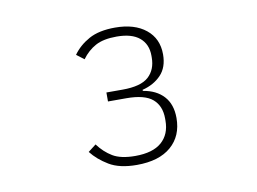

<svg xmlns="http://www.w3.org/2000/svg" viewBox="-52 -776 703 526"><g transform="rotate(-10 300.0 -513.5)"><path d="M287 -533Q338 -533 359.5 -552.5Q381 -572 381 -606V-611Q381 -643 359.5 -661Q338 -679 296 -679Q259 -679 237 -667Q215 -655 199 -633L178 -649Q195 -673 223 -688.5Q251 -704 296 -704Q350 -704 381.5 -678.5Q413 -653 413 -609Q413 -573 393 -552Q373 -531 341 -523V-520Q378 -514 398.5 -491.5Q419 -469 419 -431Q419 -381 385.5 -352Q352 -323 290 -323Q242 -323 213 -340.5Q184 -358 166 -381L188 -398Q205 -375 227.5 -361.5Q250 -348 290 -348Q339 -348 363.5 -369.5Q388 -391 388 -429V-435Q388 -470 366 -489Q344 -508 293 -508H242V-533Z"/></g></svg>

Font: IBM Plex Mono ExtLt
Style: Regular
Weight: 200
Monospace: yes
Designer: Mike Abbink, Paul van der Laan, Pieter van Rosmalen
Foundry: Bold Monday
Version: Version 2.3